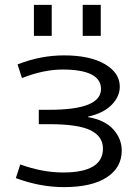

<svg xmlns="http://www.w3.org/2000/svg" viewBox="-20 -757 564 787"><path d="M319 -610V-737H393V-610ZM119 -610V-737H192V-610ZM341 -277Q410 -265 444.5 -226.5Q479 -188 479 -140Q479 -70 417.5 -30Q356 10 242 10Q144 10 45 -27L63 -83Q154 -50 239 -50Q402 -50 402 -148Q402 -198 351 -223Q300 -248 183 -248H139V-307H183Q394 -307 394 -392Q394 -472 236 -472Q159 -472 70 -437L52 -493Q146 -530 242 -530Q349 -530 410 -494Q471 -458 471 -402Q471 -361 437.5 -327Q404 -293 341 -279Z"/></svg>

Font: Mplus 1p
Style: Regular
Weight: 400
Version: Version 1.061